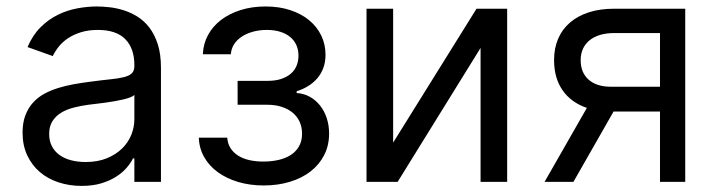

<svg xmlns="http://www.w3.org/2000/svg" viewBox="-20 -573 2256 605"><path d="M237.2 12.8Q198.5 12.8 164.4 1.6Q130.3 -9.6 105.3 -31.1Q80.3 -52.6 65.7 -83.8Q51.1 -115.1 51.1 -154.8Q51.1 -186.1 59.8 -209.2Q68.5 -232.2 83.6 -249.1Q98.7 -266 119.1 -277.2Q139.6 -288.4 163 -295.6Q186.4 -302.9 212 -307.5Q237.6 -312.1 262.8 -315.3Q300.1 -320.3 326.7 -323Q353.3 -325.6 370.4 -329.9Q387.4 -334.2 395.4 -342Q403.4 -349.8 403.4 -365.1V-367.9Q403.4 -420.5 374.8 -449.6Q346.2 -478.7 288.4 -478.7Q258.5 -478.7 235.1 -471.4Q211.6 -464.1 194.2 -452.4Q176.8 -440.7 165.1 -426Q153.4 -411.2 146.3 -396.3L66.8 -424.7Q82.7 -462 107.4 -486.7Q132.1 -511.4 161.4 -525.9Q190.7 -540.5 222.7 -546.5Q254.6 -552.6 285.5 -552.6Q302.9 -552.6 324.6 -550.2Q346.2 -547.9 368.6 -541Q391 -534.1 412.5 -521Q433.9 -507.8 450.5 -486.3Q467 -464.8 477.1 -433.8Q487.2 -402.7 487.2 -359.4V0H403.4V-73.9H399.1Q392.8 -60.7 380 -45.5Q367.2 -30.2 347.5 -17.2Q327.8 -4.3 300.4 4.3Q273.1 12.8 237.2 12.8ZM250 -62.5Q287.3 -62.5 315.9 -74Q344.5 -85.6 364 -104.4Q383.5 -123.2 393.5 -147.5Q403.4 -171.9 403.4 -197.4V-274.1Q399.9 -269.9 390.3 -266.2Q380.7 -262.4 367.5 -259.4Q354.4 -256.4 339 -253.7Q323.5 -251.1 308.6 -249.1Q293.7 -247.2 280.5 -245.6Q267.4 -244 258.5 -242.9Q234 -239.7 211.6 -233.8Q189.3 -228 172.2 -217.5Q155.2 -207 145.1 -190.9Q134.9 -174.7 134.9 -150.6Q134.9 -128.9 143.5 -112.4Q152 -95.9 167.4 -84.7Q182.9 -73.5 204 -68Q225.1 -62.5 250 -62.5Z M696 -139.2Q697.4 -120.7 706.1 -106.7Q714.8 -92.7 729.6 -83.1Q744.3 -73.5 764.7 -68.7Q785.2 -63.9 809.7 -63.9Q834.9 -63.9 857.1 -68.9Q879.3 -73.9 896 -84.5Q912.6 -95.2 922.2 -111.9Q931.8 -128.6 931.8 -152Q931.8 -172.2 924.2 -189.1Q916.5 -206 902.2 -217.9Q887.8 -229.8 867.7 -236.3Q847.7 -242.9 822.4 -242.9H728.7V-318.2H822.4Q847.7 -318.2 865.9 -324.2Q884.2 -330.3 896.5 -340.9Q908.7 -351.6 914.6 -366.1Q920.5 -380.7 920.5 -397.7Q920.5 -415.8 913.9 -430.8Q907.3 -445.7 894.5 -456.3Q881.7 -467 863.3 -472.8Q844.8 -478.7 821 -478.7Q797.2 -478.7 776.8 -473Q756.4 -467.3 741.3 -457.2Q726.2 -447.1 717.3 -433.1Q708.5 -419 707.4 -402H619.3Q620.4 -435 635.5 -462.7Q650.6 -490.4 676.7 -510.3Q702.8 -530.2 738.5 -541.4Q774.1 -552.6 816.8 -552.6Q860.1 -552.6 894.9 -541Q929.7 -529.5 954.4 -509.1Q979 -488.6 992.4 -460.8Q1005.7 -432.9 1005.7 -400.6Q1005.7 -377.5 998.8 -358.8Q991.8 -340.2 979.6 -326Q967.3 -311.8 950.8 -301.7Q934.3 -291.5 914.8 -285.5V-279.8Q937.9 -278.4 956.7 -267.8Q975.5 -257.1 989 -239.9Q1002.5 -222.7 1009.8 -200.1Q1017 -177.6 1017 -152Q1017 -114.7 1001.6 -84.5Q986.2 -54.3 958.8 -33Q931.5 -11.7 893.6 -0.2Q855.8 11.4 811.1 11.4Q767.4 11.4 730.5 0.4Q693.5 -10.7 666.4 -30.4Q639.2 -50.1 623.4 -77.9Q607.6 -105.8 606.5 -139.2Z M1481.5 -545.5H1578.1V0H1494.3V-421.9L1233 0H1134.9V-545.5H1218.8V-123.6Z M2059.7 -221.6H1913.4L1786.9 0H1696L1829.2 -233Q1779.5 -250 1752.7 -288.5Q1725.9 -327.1 1725.9 -383.5Q1725.9 -421.2 1738.8 -451.2Q1751.8 -481.2 1776.3 -502.1Q1800.8 -523.1 1835.8 -534.3Q1870.7 -545.5 1914.8 -545.5H2139.2V0H2059.7ZM2059.7 -468.8H1914.8Q1890.3 -468.8 1870.7 -462.9Q1851.2 -457 1837.7 -446Q1824.2 -435 1816.9 -419.2Q1809.7 -403.4 1809.7 -383.5Q1809.7 -344.1 1834.9 -321.9Q1860.1 -299.7 1904.8 -299.7H2059.7Z"/></svg>

Font: Interop
Style: Regular
Weight: 400
Designer: Rasmus Andersson, Google, Jang Haemin
Foundry: jhaemin
Version: Version 1.008